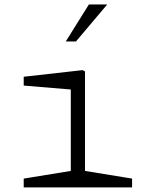

<svg xmlns="http://www.w3.org/2000/svg" viewBox="-20 -818 660 838"><path d="M83.5 -38.5 304.5 -74.5 289 -42.5V-452.5L311 -425.5L83.5 -444.5V-483L341 -512L351 -506V-42.5L335.5 -74.5L556.5 -38.5V0H83.5ZM448 -798.5H368L267 -637H311.5Z"/></svg>

Font: Monaspace Xenon Var
Style: Regular
Weight: 400
Designer: Riley Cran and the Lettermatic Team
Version: Version 1.000 (Monaspace Xenon Var)